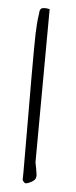

<svg xmlns="http://www.w3.org/2000/svg" viewBox="-76 -653 271 681"><g transform="rotate(10 59.0 -312.0)"><path d="M56.6 -11.7Q55.7 -30.3 51.8 -70.8Q47.9 -111.3 43.5 -163.1Q39.1 -214.8 33.7 -271.5Q28.3 -328.1 23.9 -379.4Q19.5 -430.7 16.1 -471.7Q12.7 -512.7 11.7 -531.2V-538.1Q11.7 -543 11.2 -549.3Q10.7 -555.7 10.7 -561.5V-579.1Q10.7 -585 11.2 -591.3Q11.7 -597.7 11.7 -602.5V-610.4Q13.7 -620.1 20.5 -622.1Q27.3 -624 34.2 -624Q36.1 -624 40 -623.5Q43.9 -623 45.9 -623L90.8 -79.1Q91.8 -76.2 93.3 -70.3Q94.7 -64.5 97.2 -56.6Q99.6 -48.8 100.6 -43Q101.6 -37.1 102.5 -34.2V-28.3Q102.5 -22.5 98.6 -17.6Q94.7 -12.7 88.9 -8.8Q83 -4.9 77.6 -2.4Q72.3 0 68.4 0Q65.4 0 61 -4.4Q56.6 -8.8 56.6 -11.7Z"/></g></svg>

Font: Waiting for the Sunrise
Style: Regular
Weight: 300
Version: Version 1.001 2001